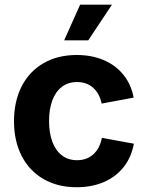

<svg xmlns="http://www.w3.org/2000/svg" viewBox="-20 -787 628 818"><path d="M39.6 -270.5Q39.6 -354.5 72 -418.5Q104.5 -482.4 165 -517.6Q225.6 -552.7 306.6 -552.7Q371.1 -552.7 422.4 -530.8Q473.6 -508.8 506.3 -467.8Q539.1 -426.8 549.3 -371.1L413.1 -345.7Q403.8 -389.2 376.7 -413.3Q349.6 -437.5 308.1 -437.5Q270 -437.5 243.2 -416.7Q216.3 -396 202.6 -358.4Q189 -320.8 189 -271Q189 -221.7 202.6 -184.1Q216.3 -146.5 243.2 -125.5Q270 -104.5 308.1 -104.5Q350.1 -104.5 377.7 -129.6Q405.3 -154.8 414.1 -199.7L550.3 -174.8Q540 -117.7 507.3 -75.9Q474.6 -34.2 423.1 -11.7Q371.6 10.7 306.6 10.7Q225.6 10.7 165 -24.4Q104.5 -59.6 72 -123.3Q39.6 -187 39.6 -270.5ZM321.3 -767.1H457L356 -615.2H253.4Z"/></svg>

Font: Inter RS Variable
Style: Regular
Weight: 400
Designer: Rasmus Andersson (customised by Maria Ramos and Noel Pretorius)
Foundry: rsms
Version: Version 3.001;Glyphs 3.2.3 (3260)